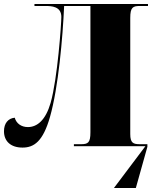

<svg xmlns="http://www.w3.org/2000/svg" viewBox="-21 -734 786 964"><path d="M92 7C150 7 195 -24 230 -147C272 -294 294 -545 301 -704H433V-70C433 -17 421 -10 385 -10H350V0H709L551 210H661L719 3V-10H681C648 -10 633 -16 633 -61V-644C633 -697 646 -704 681 -704H722V-714H152V-704H207C238 -704 287 -702 287 -649C287 -616 268 -340 233 -217C208 -131 166 -96 119 -96C86 -96 61 -114 53 -143C20 -140 -1 -115 -1 -75C-1 -24 34 7 92 7Z"/></svg>

Font: Noto Serif Display Black
Style: Regular
Weight: 900
Designer: Monotype Design Team
Foundry: Monotype Imaging Inc.
Version: Version 2.009